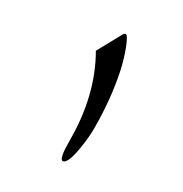

<svg xmlns="http://www.w3.org/2000/svg" viewBox="-166 -822 917 963"><g transform="rotate(30 293.0 -341.0)"><path d="M386.2 -204.6Q386.2 -181.2 383.5 -150.9Q380.9 -120.6 374.5 -83Q366.2 -33.7 355 -9.5Q343.8 14.6 331.1 14.6Q310.1 14.6 310.1 -92.8Q310.1 -224.1 282.2 -337.6Q254.4 -451.2 198.7 -547.9L274.4 -686.5Q277.3 -690.9 280.3 -693.4Q283.2 -695.8 287.1 -695.8Q293 -695.8 302 -679.9Q311 -664.1 320.8 -638.7Q330.6 -613.3 340.1 -581.5Q349.6 -549.8 356 -518.6Q370.6 -448.7 378.4 -369.9Q386.2 -291 386.2 -204.6Z"/></g></svg>

Font: XB Zar
Style: Bold
Weight: 700
Designer: Behnam
Foundry: Irmug
Version: Version 8.005 2009